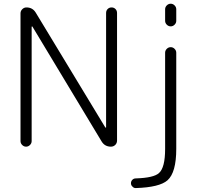

<svg xmlns="http://www.w3.org/2000/svg" viewBox="-20 -793 1068 1010"><path d="M87.9 -50.8V-722.7Q87.9 -735.4 97.2 -744.6Q106.4 -753.9 119.1 -753.9Q151.4 -753.9 168 -726.6L534.2 -122.1Q535.2 -121.1 536.6 -121.6Q538.1 -122.1 538.1 -123V-724.6Q538.1 -737.3 546.4 -745.6Q554.7 -753.9 566.9 -753.9Q579.1 -753.9 587.4 -745.6Q595.7 -737.3 595.7 -724.6V-53.7Q595.7 -40 586.4 -30.8Q577.1 -21.5 563.5 -21.5Q531.2 -21.5 514.6 -48.8L150.4 -653.3Q149.4 -654.3 147.9 -653.8Q146.5 -653.3 146.5 -652.3V-50.8Q146.5 -39.1 137.7 -30.3Q128.9 -21.5 117.2 -21.5Q105.5 -21.5 96.7 -30.3Q87.9 -39.1 87.9 -50.8ZM848.6 -515.6Q848.6 -527.3 857.4 -536.1Q866.2 -544.9 877.9 -544.9Q889.6 -544.9 898.4 -536.1Q907.2 -527.3 907.2 -515.6V-9.8Q907.2 114.3 861.3 155.3Q819.3 192.4 694.3 196.3Q694.3 196.3 693.4 196.3Q683.6 196.3 676.8 188.5Q668.9 181.6 668.9 170.9Q668.9 160.2 676.3 152.8Q683.6 145.5 694.3 145.5Q789.1 142.6 816.4 117.2Q848.6 88.9 848.6 -9.8ZM848.6 -683.6V-744.1Q848.6 -755.9 857.4 -764.6Q866.2 -773.4 877.9 -773.4Q889.6 -773.4 898.4 -764.6Q907.2 -755.9 907.2 -744.1V-683.6Q907.2 -671.9 898.4 -663.1Q889.6 -654.3 877.9 -654.3Q866.2 -654.3 857.4 -663.1Q848.6 -671.9 848.6 -683.6Z"/></svg>

Font: irohamaru Light
Style: Regular
Weight: 200
Designer: [Source Han Sans]
Ryoko NISHIZUKA  (kana & ideographs); Paul D. Hunt (Latin, Greek & Cyrillic); Wenlong ZHANG  (bopomofo
Version: Version 1.01